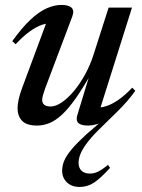

<svg xmlns="http://www.w3.org/2000/svg" viewBox="-20 -486 564 760"><path d="M515.5 -126.5Q500.5 -105.5 482.8 -85Q465 -64.5 443 -43L367.5 31Q337.5 61.5 321 84.5Q304.5 107.5 297.8 125.2Q291 143 291 158.5Q291 178.5 302.8 189.8Q314.5 201 336 201Q351.5 201 367 194Q382.5 187 407.5 166.5L415.5 178.5Q378 220 352 237Q326 254 295.5 254Q263.5 254 244.8 235.8Q226 217.5 226 190Q226 169.5 234.5 149.5Q243 129.5 263.8 104.8Q284.5 80 321 46.5L391 -14L396 -9.5Q378 1.5 361.2 6.2Q344.5 11 329 11Q301 11 290.5 1.2Q280 -8.5 285.5 -28.5L339 -204L344.5 -201.5Q309.5 -139 280.5 -97.8Q251.5 -56.5 226 -32.8Q200.5 -9 176.2 1Q152 11 127 11Q85 11 67.2 -8Q49.5 -27 49.5 -57.5Q49.5 -73.5 54.2 -94.2Q59 -115 68 -139L171.5 -417.5L188 -393Q170 -395.5 147.5 -388.2Q125 -381 98.8 -362.2Q72.5 -343.5 42 -311L28.5 -323Q66.5 -376 100 -407.5Q133.5 -439 164.2 -452.8Q195 -466.5 223 -466.5Q252 -466.5 263.5 -455.2Q275 -444 266 -420.5L158 -134Q153 -119.5 150 -109Q147 -98.5 147 -90.5Q147 -77.5 155.5 -71Q164 -64.5 181 -64.5Q200.5 -64.5 224.2 -80.5Q248 -96.5 272 -125Q296 -153.5 316.8 -191.2Q337.5 -229 351 -272L410 -456H502.5L371.5 -40.5L361.5 -61Q378.5 -59 400.8 -66Q423 -73 449 -91Q475 -109 503.5 -139Z"/></svg>

Font: Newsreader 36pt Medium
Style: Italic
Weight: 500
Italic angle: -17°
Designer: Hugues Gentile
Foundry: Production Type
Version: Version 1.003